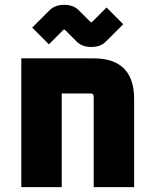

<svg xmlns="http://www.w3.org/2000/svg" viewBox="-20 -773 638 793"><path d="M68 0V-532H366Q534 -532 534 -364V0H367V-374Q367 -387 354 -387H235V0ZM113 -659 185 -731Q207 -753 245 -753Q283 -753 305 -731L352 -684Q355 -681 357 -681Q359 -681 362 -684L420 -742L489 -673L417 -601Q395 -579 357 -579Q319 -579 297 -601L250 -648Q247 -651 245 -651Q243 -651 240 -648L182 -590Z"/></svg>

Font: Oxanium ExtraBold
Style: Regular
Weight: 800
Designer: Severin Meyer
Version: Version 2.000